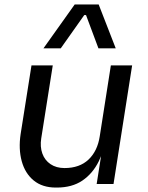

<svg xmlns="http://www.w3.org/2000/svg" viewBox="-20 -830 668 866"><path d="M236 16H232Q171 16 132 -16Q93 -48 78 -103Q63 -158 73 -225L122 -535H218L166 -206Q160 -168 171 -137.5Q182 -107 208 -89.5Q234 -72 271 -72Q339 -72 379.5 -110.5Q420 -149 430 -216L480 -535H576L492 0H416L452 -229H464Q453 -158 425.5 -102.5Q398 -47 351.5 -15.5Q305 16 236 16ZM254 -612H176L317 -810H425L502 -612H424L368 -762H360Z"/></svg>

Font: Sora Variable Italic
Style: Regular
Weight: 400
Designer: Jonathan Barnbrook, Julián Moncada
Foundry: Barnbrook Fonts
Version: Version 2.000